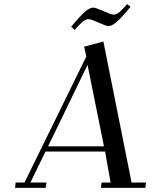

<svg xmlns="http://www.w3.org/2000/svg" viewBox="-20 -914 743 934"><path d="M53.2 0 56.2 -25.9H99.1L399.9 -639.2L389.2 -687L482.9 -711.9L620.1 -25.9H689.9L687 0H471.2L474.1 -25.9H518.1L491.2 -176.8H201.2L127.9 -25.9H206.1L202.1 0ZM213.9 -202.1H485.8L405.8 -598.1ZM326.2 -784.2Q375 -842.3 396.5 -859.6Q418 -877 434.1 -877Q444.3 -877 483.4 -859.9Q522.5 -842.8 532.2 -842.8Q545.9 -842.8 559.8 -854Q573.7 -865.2 598.1 -894L615.2 -880.9Q566.4 -822.8 544.7 -804.9Q522.9 -787.1 506.8 -787.1Q497.1 -787.1 459.7 -804Q422.4 -820.8 411.1 -820.8Q397.5 -820.8 382.3 -808.6Q367.2 -796.4 342.8 -768.1Z"/></svg>

Font: Dehuti
Style: Bold-Italic
Weight: 700
Version: Version 1.2